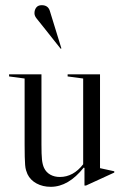

<svg xmlns="http://www.w3.org/2000/svg" viewBox="-20 -711 483 741"><path d="M241 -416V-424H366V-62L421 -50V-45L312 5H306V-63L303 -64Q244 10 176 10Q145 10 121 -3Q97 -16 86 -39Q83 -46 80.5 -54Q78 -62 77 -74.5Q76 -87 75.5 -106Q75 -125 75 -153V-408L15 -416V-424H140V-153Q140 -114 142 -95Q144 -76 150 -63Q158 -46 174 -37Q190 -28 211 -28Q263 -28 301 -77V-408ZM217 -524 214 -523 149 -605Q129 -630 121 -640Q113 -650 113 -660Q113 -673 120 -682Q127 -691 141 -691Q165 -691 172 -670Z"/></svg>

Font: Libre Caslon Display
Style: Regular
Weight: 400
Designer: Pablo Impallari, Rodrigo Fuenzalida
Foundry: Pablo Impallari, Rodrigo Fuenzalida
Version: Version 1.002; ttfautohint (v1.5)